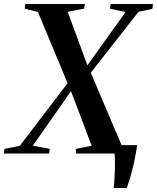

<svg xmlns="http://www.w3.org/2000/svg" viewBox="-44 -763 780 954"><path d="M521 171Q523 154 524.5 131.2Q526 108.5 526.8 84.5Q527.5 60.5 527.2 38.2Q527 16 525 0L490 -42H638Q629 13 620 53Q611 93 602.2 121.2Q593.5 149.5 585.5 171ZM-24.5 0 -22 -23.5 54.5 -38.5 310.5 -374 380 -424 580 -703.5 502.5 -719.5 506 -743H716L713.5 -719.5L644 -704L393.5 -384.5L325 -333L119 -39L203 -23.5L200 0ZM334 0 332.5 -23.5 411.5 -38.5 304.5 -321.5 295 -342 144.5 -703.5 79 -719.5 82 -743H377.5L374 -720L292.5 -704.5L393.5 -429.5L404 -409L561 -39.5L630.5 -23.5L627.5 0Z"/></svg>

Font: Merriweather 120pt SemiBold
Style: Italic
Weight: 600
Italic angle: -7.8°
Version: Version 2.101